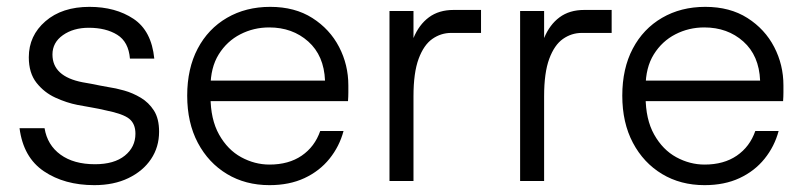

<svg xmlns="http://www.w3.org/2000/svg" viewBox="-20 -528 2356 560"><path d="M255 12Q168 12 108 -28.5Q48 -69 37 -154H110Q118 -105 156.5 -77Q195 -49 257 -49Q313 -49 344 -74Q375 -99 375 -138Q375 -167 357 -181.5Q339 -196 289 -206Q268 -211 247.5 -214.5Q227 -218 206 -222Q175 -228 142 -243Q109 -258 86.5 -286.5Q64 -315 64 -361Q64 -424 112.5 -466Q161 -508 241 -508Q317 -508 369.5 -473Q422 -438 430 -357H359Q355 -406 322 -426.5Q289 -447 239 -447Q194 -447 163.5 -425.5Q133 -404 133 -369Q133 -305 221 -288Q234 -286 246.5 -283.5Q259 -281 271.5 -278.5Q284 -276 296 -274Q317 -271 342 -264Q367 -257 390.5 -243Q414 -229 429 -205.5Q444 -182 444 -144Q444 -99 420.5 -64Q397 -29 354.5 -8.5Q312 12 255 12Z M766 12Q696 12 642 -20.5Q588 -53 557 -111.5Q526 -170 526 -249Q526 -328 556.5 -386Q587 -444 642 -476Q697 -508 768 -508Q840 -508 891 -475.5Q942 -443 969 -391Q996 -339 996 -279Q996 -269 996 -258Q996 -247 995 -233H580V-293H928Q925 -366 879 -407Q833 -448 765 -448Q720 -448 681 -428Q642 -408 618 -369.5Q594 -331 594 -274V-247Q594 -180 619 -135.5Q644 -91 683.5 -69.5Q723 -48 766 -48Q822 -48 860 -74Q898 -100 914 -146H982Q970 -101 941 -65Q912 -29 868 -8.5Q824 12 766 12Z M1116 0V-496H1186V-417Q1202 -456 1231 -477.5Q1260 -499 1303 -499H1383V-432H1296Q1266 -432 1241 -414.5Q1216 -397 1201 -356.5Q1186 -316 1186 -247V0Z M1497 0V-496H1567V-417Q1583 -456 1612 -477.5Q1641 -499 1684 -499H1764V-432H1677Q1647 -432 1622 -414.5Q1597 -397 1582 -356.5Q1567 -316 1567 -247V0Z M2035 12Q1965 12 1911 -20.5Q1857 -53 1826 -111.5Q1795 -170 1795 -249Q1795 -328 1825.5 -386Q1856 -444 1911 -476Q1966 -508 2037 -508Q2109 -508 2160 -475.5Q2211 -443 2238 -391Q2265 -339 2265 -279Q2265 -269 2265 -258Q2265 -247 2264 -233H1849V-293H2197Q2194 -366 2148 -407Q2102 -448 2034 -448Q1989 -448 1950 -428Q1911 -408 1887 -369.5Q1863 -331 1863 -274V-247Q1863 -180 1888 -135.5Q1913 -91 1952.5 -69.5Q1992 -48 2035 -48Q2091 -48 2129 -74Q2167 -100 2183 -146H2251Q2239 -101 2210 -65Q2181 -29 2137 -8.5Q2093 12 2035 12Z"/></svg>

Font: Host Grotesk Light
Style: Regular
Weight: 300
Designer: Doukan Karapınar
Foundry: Element Type
Version: Version 1.003